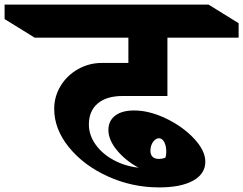

<svg xmlns="http://www.w3.org/2000/svg" viewBox="-146 -806 1059 836"><path d="M241 -264Q241 -218 270 -177Q299 -136 349 -109Q399 -82 457 -76Q400 -107 363 -152Q326 -197 326 -240Q326 -280 355.5 -302.5Q385 -325 438 -325Q504 -325 577 -290Q650 -255 699 -202.5Q748 -150 748 -102Q748 -49 695 -19.5Q642 10 547 10Q429 10 323.5 -38Q218 -86 154 -165Q90 -244 90 -332Q90 -386 118 -432Q146 -478 194 -505Q242 -532 298 -532H413V-642H5L-126 -723V-786H762L893 -705V-642H583V-388H388Q318 -388 279.5 -355.5Q241 -323 241 -264ZM509 -150Q509 -114 547 -114Q559 -114 574 -119Q578 -130 578 -145Q578 -171 569 -187.5Q560 -204 546 -204Q532 -204 520.5 -188Q509 -172 509 -150Z"/></svg>

Font: InknutAntiqua
Style: Bold
Weight: 700
Designer: Claus Eggers Srensen
Foundry: Claus Eggers Srensen
Version: Version 1.000; ttfautohint (v1.2) -l 7 -r 28 -G 50 -x 13 -D 